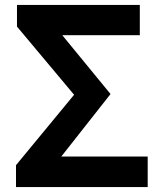

<svg xmlns="http://www.w3.org/2000/svg" viewBox="-20 -760 660 780"><path d="M45 -89 281 -375 49 -652V-740H548V-617H233L429 -378L229 -124H580V0H45Z"/></svg>

Font: SpoqaHanSans-Bold
Style: Regular
Weight: 700
Designer: [Spoqa Han Sans] Dong-huui Kim \uAE40 \uB3D9 \uD718   [Noto Sans] Ryoko NISHIZUKA \u897F \u585A \u6DBC \u5B50  (kana & i
Foundry: Spoqa (http://www.spoqa-han-sans.com)
Version: Version 2.000